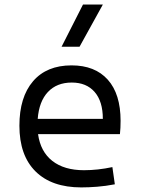

<svg xmlns="http://www.w3.org/2000/svg" viewBox="-20 -815 626 845"><path d="M337.9 9.8Q207.5 9.8 136.5 -60.5Q65.4 -130.9 65.4 -261.7Q65.4 -387.7 125.5 -457.5Q185.5 -527.3 294.9 -527.3Q397.9 -527.3 454.3 -464.4Q510.7 -401.4 510.7 -283.2Q510.7 -250.5 507.8 -224.6H147.5Q158.2 -147.5 210.4 -106.7Q262.7 -65.9 349.6 -65.9Q410.2 -65.9 474.6 -79.6L485.4 -3.9Q445.3 3.9 407.7 6.8Q370.1 9.8 337.9 9.8ZM146 -292H432.6Q432.6 -368.7 396.5 -410.2Q360.4 -451.7 295.9 -451.7Q230 -451.7 190.9 -410.2Q151.9 -368.7 146 -292ZM251 -609.4 345.2 -794.9H432.6L330.1 -609.4Z"/></svg>

Font: Cascadia Code NF SemiLight
Style: Regular
Weight: 350
Monospace: yes
Designer: Aaron Bell
Foundry: Saja Typeworks
Version: Version 2404.023; ttfautohint (v1.8.4)